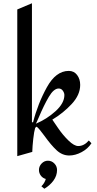

<svg xmlns="http://www.w3.org/2000/svg" viewBox="-20 -944 594 1178"><path d="M176 -194H183Q212 -308 267.5 -408.5Q323 -509 402 -509Q434 -509 453 -484Q472 -459 472 -423Q472 -362 420 -306Q368 -250 301 -210Q306 -203 335.5 -159.5Q365 -116 400 -82Q435 -48 460 -48Q496 -48 525 -82L541 -65Q519 -31 480.5 -10.5Q442 10 405 10Q362 10 327.5 -22Q293 -54 253 -110Q221 -154 205 -167L196 -160Q189 -137 184 -92Q179 -47 178 -12L86 14V-886L176 -924ZM218 -224Q202 -187 200 -185Q267 -213 321 -262Q375 -311 375 -361Q375 -374 365.5 -387.5Q356 -401 340 -401Q310 -401 280 -350.5Q250 -300 218 -224ZM274 42Q252 42 235.5 59Q219 76 219 99Q219 118 230.5 133.5Q242 149 261 154Q254 179 234 199L252 214Q286 194 308 164Q330 134 330 99Q330 76 313.5 59Q297 42 274 42Z"/></svg>

Font: Amita
Style: Regular
Weight: 400
Designer: Eduardo Rodriguez Tunni, Modular Infotech, Brian J. Bonislawsky
Foundry: Eduardo Rodriguez Tunni, Modular Infotech, Brian J. Bonislawsky
Version: Version 1.004